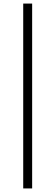

<svg xmlns="http://www.w3.org/2000/svg" viewBox="-20 -865 310 1075"><path d="M110 -845H160V190H110Z"/></svg>

Font: Eudoxus Sans ExtraLight
Style: Regular
Weight: 200
Designer: Stijn de Vries
Foundry: tokotype
Version: Version 2.005